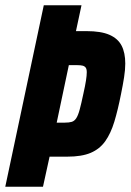

<svg xmlns="http://www.w3.org/2000/svg" viewBox="-30 -708 495 728"><path d="M-10 0 136 -688H279L258 -590H298Q353 -590 385 -576Q417 -562 431 -535Q445 -508 445 -467Q445 -444 440.5 -415Q436 -386 429 -352Q417 -291 403.5 -246.5Q390 -202 369 -172.5Q348 -143 314 -128.5Q280 -114 225 -114H158L133 0ZM185 -243H216Q232 -243 242 -246Q252 -249 259 -259.5Q266 -270 272 -292Q278 -314 286 -352Q293 -383 296 -402.5Q299 -422 299 -434Q299 -446 295 -451.5Q291 -457 283.5 -459Q276 -461 262 -461H231Z"/></svg>

Font: Saira Condensed ExtraBold
Style: Italic
Weight: 800
Width: 3
Italic angle: -12°
Designer: Hector Gatti with collaboration of the Omnibus-Type team
Foundry: Omnibus-Type
Version: Version 1.101